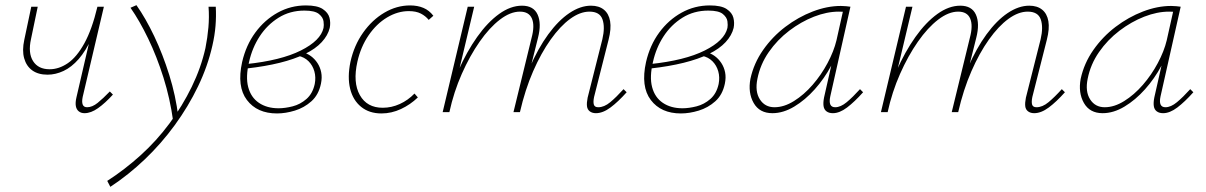

<svg xmlns="http://www.w3.org/2000/svg" viewBox="-20 -434 4666 743"><path d="M164 -145Q128 -145 105 -161.5Q82 -178 73.5 -208.5Q65 -239 74 -280L101 -408H126L100 -283Q88 -229 108 -197.5Q128 -166 172 -166Q208 -166 242.5 -189.5Q277 -213 306.5 -266.5Q336 -320 357 -408H373Q358 -337 335 -287Q312 -237 284.5 -205.5Q257 -174 226 -159.5Q195 -145 164 -145ZM307 4Q294 4 285 -3Q276 -10 273.5 -23.5Q271 -37 276 -58L357 -408H382L300 -59Q296 -40 300 -29.5Q304 -19 317 -19Q337 -19 358 -36Q379 -53 405 -80L417 -68Q387 -35 359.5 -15.5Q332 4 307 4Z M407 289 395 266Q462 223 524 167Q586 111 636 43.5Q686 -24 722 -98Q758 -172 775 -248Q783 -288 786.5 -328Q790 -368 787 -408H815Q817 -371 814 -334Q811 -297 802 -258Q784 -178 746.5 -100Q709 -22 656.5 50Q604 122 540.5 182.5Q477 243 407 289ZM650 34Q638 -53 612.5 -134Q587 -215 553.5 -284.5Q520 -354 485 -404L508 -414Q544 -363 577 -293.5Q610 -224 635 -144Q660 -64 670 18Z M1052 5Q975 5 935.5 -47Q896 -99 917 -194Q932 -259 968 -308Q1004 -357 1054.5 -385Q1105 -413 1164 -413Q1208 -413 1229 -399Q1250 -385 1255 -365.5Q1260 -346 1256 -326Q1249 -297 1225 -271Q1201 -245 1160 -225Q1119 -205 1062.5 -191Q1006 -177 935 -169L933 -186Q1067 -200 1144 -238.5Q1221 -277 1232 -326Q1234 -336 1232 -351.5Q1230 -367 1214 -380Q1198 -393 1158 -393Q1102 -393 1058 -365.5Q1014 -338 985 -293.5Q956 -249 944 -195Q930 -137 940.5 -97Q951 -57 982 -36Q1013 -15 1058 -15Q1083 -15 1112.5 -22.5Q1142 -30 1166 -51Q1190 -72 1198 -109Q1203 -135 1196.5 -158Q1190 -181 1174 -197Q1158 -213 1134 -218L1150 -232Q1168 -228 1183 -217Q1198 -206 1208.5 -190Q1219 -174 1223 -154Q1227 -134 1222 -110Q1213 -67 1185 -42Q1157 -17 1121 -6Q1085 5 1052 5Z M1456 5Q1409 5 1377.5 -20.5Q1346 -46 1335 -90.5Q1324 -135 1336 -194Q1350 -258 1385 -307.5Q1420 -357 1467.5 -385Q1515 -413 1567 -413Q1596 -413 1618.5 -403.5Q1641 -394 1657 -373L1639 -357Q1627 -372 1608.5 -381.5Q1590 -391 1562 -391Q1519 -391 1478 -366.5Q1437 -342 1406.5 -297.5Q1376 -253 1363 -195Q1345 -115 1372.5 -66Q1400 -17 1461 -17Q1495 -17 1527 -31.5Q1559 -46 1584 -72L1597 -57Q1568 -29 1531.5 -12Q1495 5 1456 5Z M2286 4Q2272 4 2262.5 -3Q2253 -10 2251.5 -23Q2250 -36 2254 -56L2311 -282Q2322 -329 2311.5 -359Q2301 -389 2261 -389Q2225 -389 2186.5 -361Q2148 -333 2111 -281Q2074 -229 2043 -158Q2012 -87 1992 0H1973Q1996 -94 2029 -170.5Q2062 -247 2101.5 -301Q2141 -355 2183.5 -383.5Q2226 -412 2267 -412Q2298 -412 2317 -396.5Q2336 -381 2341 -352Q2346 -323 2335 -280L2279 -59Q2275 -40 2278 -29.5Q2281 -19 2295 -19Q2318 -19 2341.5 -38.5Q2365 -58 2393 -89L2405 -77Q2372 -40 2342.5 -18Q2313 4 2286 4ZM1693 0 1790 -408H1815L1718 0ZM1700 0Q1720 -84 1753 -159Q1786 -234 1826.5 -291Q1867 -348 1911.5 -380Q1956 -412 2000 -412Q2045 -412 2060.5 -377.5Q2076 -343 2062 -288L1990 0H1967L2037 -287Q2050 -335 2038.5 -362Q2027 -389 1992 -389Q1955 -389 1914.5 -358Q1874 -327 1836 -272.5Q1798 -218 1767 -148Q1736 -78 1719 0Z M2615 5Q2538 5 2498.5 -47Q2459 -99 2480 -194Q2495 -259 2531 -308Q2567 -357 2617.5 -385Q2668 -413 2727 -413Q2771 -413 2792 -399Q2813 -385 2818 -365.5Q2823 -346 2819 -326Q2812 -297 2788 -271Q2764 -245 2723 -225Q2682 -205 2625.5 -191Q2569 -177 2498 -169L2496 -186Q2630 -200 2707 -238.5Q2784 -277 2795 -326Q2797 -336 2795 -351.5Q2793 -367 2777 -380Q2761 -393 2721 -393Q2665 -393 2621 -365.5Q2577 -338 2548 -293.5Q2519 -249 2507 -195Q2493 -137 2503.5 -97Q2514 -57 2545 -36Q2576 -15 2621 -15Q2646 -15 2675.5 -22.5Q2705 -30 2729 -51Q2753 -72 2761 -109Q2766 -135 2759.5 -158Q2753 -181 2737 -197Q2721 -213 2697 -218L2713 -232Q2731 -228 2746 -217Q2761 -206 2771.5 -190Q2782 -174 2786 -154Q2790 -134 2785 -110Q2776 -67 2748 -42Q2720 -17 2684 -6Q2648 5 2615 5Z M2969 4Q2919 4 2896.5 -35.5Q2874 -75 2884 -129Q2897 -189 2933 -240.5Q2969 -292 3019 -330Q3069 -368 3125 -389.5Q3181 -411 3234 -411Q3245 -411 3254 -410Q3263 -409 3271 -408L3193 -61Q3184 -19 3212 -19Q3233 -19 3256.5 -38.5Q3280 -58 3308 -89L3320 -77Q3287 -40 3258 -18Q3229 4 3203 4Q3188 4 3178.5 -3Q3169 -10 3167 -23.5Q3165 -37 3169 -57L3211 -243L3234 -277Q3223 -229 3196.5 -179.5Q3170 -130 3133 -88.5Q3096 -47 3053.5 -21.5Q3011 4 2969 4ZM2977 -19Q3014 -19 3052.5 -43Q3091 -67 3124.5 -105.5Q3158 -144 3182.5 -190Q3207 -236 3217 -278L3244 -399L3257 -386Q3252 -388 3243 -388.5Q3234 -389 3226 -389Q3180 -389 3130 -369.5Q3080 -350 3034 -315Q2988 -280 2955 -232.5Q2922 -185 2911 -129Q2901 -80 2920.5 -49.5Q2940 -19 2977 -19Z M3982 4Q3968 4 3958.5 -3Q3949 -10 3947.5 -23Q3946 -36 3950 -56L4007 -282Q4018 -329 4007.5 -359Q3997 -389 3957 -389Q3921 -389 3882.5 -361Q3844 -333 3807 -281Q3770 -229 3739 -158Q3708 -87 3688 0H3669Q3692 -94 3725 -170.5Q3758 -247 3797.5 -301Q3837 -355 3879.5 -383.5Q3922 -412 3963 -412Q3994 -412 4013 -396.5Q4032 -381 4037 -352Q4042 -323 4031 -280L3975 -59Q3971 -40 3974 -29.5Q3977 -19 3991 -19Q4014 -19 4037.5 -38.5Q4061 -58 4089 -89L4101 -77Q4068 -40 4038.5 -18Q4009 4 3982 4ZM3389 0 3486 -408H3511L3414 0ZM3396 0Q3416 -84 3449 -159Q3482 -234 3522.5 -291Q3563 -348 3607.5 -380Q3652 -412 3696 -412Q3741 -412 3756.5 -377.5Q3772 -343 3758 -288L3686 0H3663L3733 -287Q3746 -335 3734.5 -362Q3723 -389 3688 -389Q3651 -389 3610.5 -358Q3570 -327 3532 -272.5Q3494 -218 3463 -148Q3432 -78 3415 0Z M4247 4Q4197 4 4174.5 -35.5Q4152 -75 4162 -129Q4175 -189 4211 -240.5Q4247 -292 4297 -330Q4347 -368 4403 -389.5Q4459 -411 4512 -411Q4523 -411 4532 -410Q4541 -409 4549 -408L4471 -61Q4462 -19 4490 -19Q4511 -19 4534.5 -38.5Q4558 -58 4586 -89L4598 -77Q4565 -40 4536 -18Q4507 4 4481 4Q4466 4 4456.5 -3Q4447 -10 4445 -23.5Q4443 -37 4447 -57L4489 -243L4512 -277Q4501 -229 4474.5 -179.5Q4448 -130 4411 -88.5Q4374 -47 4331.5 -21.5Q4289 4 4247 4ZM4255 -19Q4292 -19 4330.5 -43Q4369 -67 4402.5 -105.5Q4436 -144 4460.5 -190Q4485 -236 4495 -278L4522 -399L4535 -386Q4530 -388 4521 -388.5Q4512 -389 4504 -389Q4458 -389 4408 -369.5Q4358 -350 4312 -315Q4266 -280 4233 -232.5Q4200 -185 4189 -129Q4179 -80 4198.5 -49.5Q4218 -19 4255 -19Z"/></svg>

Font: Ysabeau Office Thin
Style: Italic
Weight: 250
Italic angle: -12°
Designer: Christian Thalmann (Catharsis Fonts)
Version: Version 2.001;gftools[0.9.30]; featfreeze: tnum,lnum,ss02